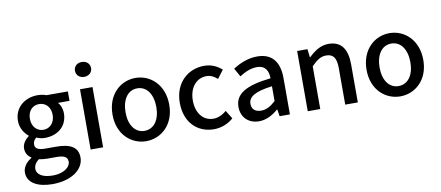

<svg xmlns="http://www.w3.org/2000/svg" viewBox="-84 -1134 3967 1726"><g transform="rotate(-10 1899.0 -271.0)"><path d="M275 247C451 247 563 161 563 55C563 -39 495 -79 365 -79H264C194 -79 172 -100 172 -133C172 -159 184 -175 202 -191C226 -180 254 -174 279 -174C394 -174 485 -243 485 -363C485 -405 470 -442 449 -464H554V-550H359C338 -558 310 -564 279 -564C165 -564 66 -491 66 -366C66 -301 101 -249 138 -220V-216C108 -194 77 -157 77 -114C77 -69 99 -40 127 -23V-18C76 13 47 56 47 102C47 198 143 247 275 247ZM279 -248C222 -248 175 -293 175 -366C175 -441 221 -483 279 -483C337 -483 383 -440 383 -366C383 -293 336 -248 279 -248ZM292 171C201 171 145 139 145 85C145 57 159 29 192 5C215 10 240 13 266 13H349C416 13 452 27 452 73C452 124 388 171 292 171Z M665 0H779V-550H665ZM722 -653C764 -653 796 -681 796 -721C796 -762 764 -789 722 -789C680 -789 649 -762 649 -721C649 -681 680 -653 722 -653Z M1172 13C1308 13 1431 -92 1431 -274C1431 -458 1308 -564 1172 -564C1036 -564 913 -458 913 -274C913 -92 1036 13 1172 13ZM1172 -81C1086 -81 1032 -158 1032 -274C1032 -391 1086 -469 1172 -469C1259 -469 1313 -391 1313 -274C1313 -158 1259 -81 1172 -81Z M1790 13C1853 13 1918 -10 1968 -55L1921 -131C1888 -103 1847 -81 1801 -81C1709 -81 1646 -158 1646 -274C1646 -391 1712 -469 1804 -469C1842 -469 1873 -453 1903 -426L1960 -501C1920 -536 1869 -564 1799 -564C1654 -564 1527 -458 1527 -274C1527 -92 1641 13 1790 13Z M2202 13C2268 13 2327 -20 2377 -63H2380L2390 0H2484V-331C2484 -477 2421 -564 2284 -564C2196 -564 2119 -528 2062 -492L2105 -414C2152 -444 2206 -470 2264 -470C2345 -470 2368 -414 2369 -350C2140 -325 2040 -264 2040 -146C2040 -49 2107 13 2202 13ZM2237 -78C2188 -78 2151 -100 2151 -154C2151 -216 2206 -257 2369 -277V-142C2324 -101 2285 -78 2237 -78Z M2647 0H2761V-390C2810 -439 2845 -465 2896 -465C2961 -465 2989 -427 2989 -332V0H3104V-346C3104 -486 3052 -564 2935 -564C2860 -564 2804 -523 2753 -474H2750L2741 -550H2647Z M3491 13C3627 13 3750 -92 3750 -274C3750 -458 3627 -564 3491 -564C3355 -564 3232 -458 3232 -274C3232 -92 3355 13 3491 13ZM3491 -81C3405 -81 3351 -158 3351 -274C3351 -391 3405 -469 3491 -469C3578 -469 3632 -391 3632 -274C3632 -158 3578 -81 3491 -81Z"/></g></svg>

Font: Genne Gothic Medium
Style: Regular
Weight: 500
Designer: Ryoko NISHIZUKA (kana & ideographs); Paul D. Hunt (Latin, Greek & Cyrillic); Wenlong ZHANG (bopomofo); Sandoll Communica
Foundry: Adobe Systems Incorporated
Version: Version 1.004;PS 1.004;hotconv 16.6.51;makeotf.lib2.5.65220